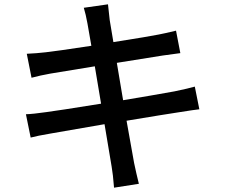

<svg xmlns="http://www.w3.org/2000/svg" viewBox="-20 -816 1040 889"><path d="M903 -310Q882 -308 807 -296Q753 -288 566 -257Q586 -142 601 -61Q611 -13 623 35L508 53Q503 -11 497 -44Q492 -77 464 -241L216 -198Q151 -187 122 -179L100 -287Q132 -288 195 -297Q243 -303 448 -336L419 -509L212 -475Q167 -467 126 -456L104 -567Q149 -569 192 -574Q246 -580 403 -604L385 -707Q377 -751 368 -780L480 -796Q486 -736 488 -723L505 -621Q676 -648 714 -656Q741 -661 795 -674L815 -570Q797 -568 734 -559L521 -525L550 -352Q683 -374 788 -393Q855 -407 882 -415Z"/></svg>

Font: Noto Sans S Chinese Medium
Style: Regular
Weight: 500
Designer: Ryoko NISHIZUKA  (kana & ideographs); Paul D. Hunt (Latin, Greek & Cyrillic); Wenlong ZHANG  (bopomofo); Sandoll Communi
Foundry: Adobe Systems Incorporated
Version: Version 1.000;PS 1;hotconv 1.0.78;makeotf.lib2.5.61930